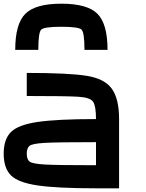

<svg xmlns="http://www.w3.org/2000/svg" viewBox="-20 -1020 790 1040"><path d="M500 -125V-250Q289.1 -250 222.7 -246.1Q156.2 -242.2 140.6 -230.5Q125 -218.8 125 -187.5Q125 -156.2 140.6 -144.5Q156.2 -132.8 222.7 -128.9Q289.1 -125 500 -125ZM625 -375V0H500Q289.1 0 183.6 -15.6Q78.1 -31.2 39.1 -70.3Q0 -109.4 0 -187.5Q0 -265.6 39.1 -304.7Q78.1 -343.8 183.6 -359.4Q289.1 -375 500 -375Q500 -445.3 484.4 -468.8Q468.8 -492.2 402.3 -496.1Q335.9 -500 125 -500V-625Q351.6 -625 449.2 -609.4Q546.9 -593.8 585.9 -539.1Q625 -484.4 625 -375ZM562.5 -750H437.5Q437.5 -843.8 421.9 -859.4Q406.2 -875 312.5 -875Q218.8 -875 203.1 -859.4Q187.5 -843.8 187.5 -750H62.5Q62.5 -890.6 117.2 -945.3Q171.9 -1000 312.5 -1000Q453.1 -1000 507.8 -945.3Q562.5 -890.6 562.5 -750Z"/></svg>

Font: CraftyPE
Style: Regular
Weight: 400
Designer: Erek Butcher
Foundry: Haunted Coop
Version: Version 0.018;April 4, 2024;FontCreator 15.0.0.2962 64-bit